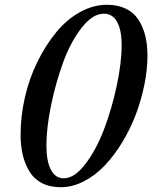

<svg xmlns="http://www.w3.org/2000/svg" viewBox="-20 -780 642 810"><path d="M235.8 9.8Q189.9 9.8 156.5 -7.8Q123 -25.4 104 -56.9Q85 -88.4 75.9 -126.7Q66.9 -165 66.9 -211.9Q66.9 -290 85.2 -369.9Q103.5 -449.7 137.7 -519Q171.9 -588.4 216.3 -642.8Q260.7 -697.3 316.7 -728.5Q372.6 -759.8 431.2 -759.8Q477.1 -759.8 510.7 -743.4Q544.4 -727.1 564 -697Q583.5 -667 592.8 -629.4Q602.1 -591.8 602.1 -544.9Q602.1 -486.8 589.1 -422.6Q576.2 -358.4 553 -297.1Q529.8 -235.8 495.8 -179.9Q461.9 -124 422.1 -82Q382.3 -40 334 -15.1Q285.6 9.8 235.8 9.8ZM249 -27.8Q293.9 -27.8 339.8 -87.6Q385.7 -147.5 418.7 -234.1Q451.7 -320.8 472.4 -418Q493.2 -515.1 493.2 -589.8Q493.2 -652.8 474.1 -687.5Q455.1 -722.2 418 -722.2Q370.6 -722.2 324.2 -662.6Q277.8 -603 246.3 -516.6Q214.8 -430.2 195.3 -335Q175.8 -239.7 175.8 -166Q175.8 -100.6 194.6 -64.2Q213.4 -27.8 249 -27.8Z"/></svg>

Font: Happy Times at the IKOB New Game Plus Edition
Style: Italic
Weight: 400
Italic angle: -16°
Designer: Lucas Le Bihan
Foundry: Lucas Le Bihan
Version: Version 1.000;PS 1.0;hotconv 1.0.88;makeotf.lib2.5.647800